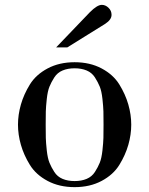

<svg xmlns="http://www.w3.org/2000/svg" viewBox="-20 -758 614 790"><path d="M66 -162Q54 -204 54 -245Q54 -286 66 -328Q78 -370 103 -410.5Q128 -451 176 -476.5Q224 -502 287 -502Q350 -502 398 -476.5Q446 -451 471 -410.5Q496 -370 508 -328Q520 -286 520 -245Q520 -204 508 -162Q496 -120 471 -79.5Q446 -39 398 -13.5Q350 12 287 12Q224 12 176 -13.5Q128 -39 103 -79.5Q78 -120 66 -162ZM168.5 -299.5Q168 -280 168 -245Q168 -210 168.5 -190.5Q169 -171 172.5 -139Q176 -107 183.5 -88.5Q191 -70 203.5 -50.5Q216 -31 237.5 -22Q259 -13 287 -13Q315 -13 336.5 -22Q358 -31 370.5 -50.5Q383 -70 390.5 -88.5Q398 -107 401.5 -139Q405 -171 405.5 -190.5Q406 -210 406 -245Q406 -280 405.5 -299.5Q405 -319 401.5 -351Q398 -383 390.5 -401.5Q383 -420 370.5 -439.5Q358 -459 336.5 -468Q315 -477 287 -477Q259 -477 237.5 -468Q216 -459 203.5 -439.5Q191 -420 183.5 -401.5Q176 -383 172.5 -351Q169 -319 168.5 -299.5ZM257 -563H211L350 -708Q380 -738 399 -738Q414 -738 426.5 -726Q439 -714 439 -697Q439 -677 413 -660Z"/></svg>

Font: Justus
Style: Roman
Weight: 500
Version: Version 001.001